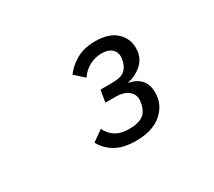

<svg xmlns="http://www.w3.org/2000/svg" viewBox="-82 -856 765 685"><g transform="rotate(-30 300.0 -513.5)"><path d="M337 -545Q378 -545 392.5 -559.5Q407 -574 411 -595Q412 -600 412.5 -604.5Q413 -609 413 -613Q413 -631 399 -643Q385 -655 358 -655Q332 -655 309 -643Q286 -631 269 -607L231 -641Q252 -669 283.5 -686.5Q315 -704 360 -704Q417 -704 446 -677Q475 -650 475 -611Q475 -573 450 -549Q425 -525 390 -518V-516Q419 -511 437 -492Q455 -473 455 -438Q455 -389 417 -356Q379 -323 311 -323Q257 -323 224.5 -343Q192 -363 178 -392L222 -423Q233 -400 254 -386Q275 -372 313 -372Q347 -372 366.5 -385Q386 -398 392 -429Q394 -439 394 -445Q394 -468 375.5 -482Q357 -496 325 -496H283L291 -545Z"/></g></svg>

Font: IBM Plex Mono
Style: Italic
Weight: 400
Italic angle: -9°
Monospace: yes
Designer: Mike Abbink, Paul van der Laan, Pieter van Rosmalen
Foundry: Bold Monday
Version: Version 2.3